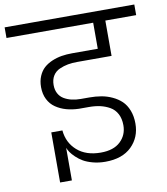

<svg xmlns="http://www.w3.org/2000/svg" viewBox="-129 -814 839 964"><g transform="rotate(-10 290.5 -332.5)"><path d="M-40 -686V-740.2H621.1V-686H463.9V-505.9H289.1Q263.2 -505.9 241.2 -502Q219.2 -498 197.8 -488.5Q176.3 -479 164.1 -459.5Q151.9 -439.9 151.9 -412.1Q151.9 -387.7 161.6 -369.4Q171.4 -351.1 188.7 -340.6Q206.1 -330.1 227.3 -325Q248.5 -319.8 273.9 -319.8H317.9Q349.6 -319.8 378.2 -314.9Q406.7 -310.1 433.6 -297.6Q460.4 -285.2 480 -266.6Q499.5 -248 511.2 -218.3Q522.9 -188.5 522.9 -150.9Q522.9 -80.6 475.6 -34.2Q428.2 12.2 341.8 12.2Q308.1 12.2 278.8 4.4Q249.5 -3.4 230.2 -14.6Q210.9 -25.9 195.3 -40.8Q179.7 -55.7 171.6 -67.6Q163.6 -79.6 159.2 -90.8V75.2H99.1V-180.2H155.8Q161.6 -116.7 206.8 -76.9Q252 -37.1 327.1 -37.1Q392.6 -37.1 427.2 -70.1Q461.9 -103 461.9 -152.8Q461.9 -186.5 449 -210.9Q436 -235.4 413.3 -248.3Q390.6 -261.2 364.7 -267.1Q338.9 -272.9 308.1 -272.9H256.8Q222.2 -273.9 192.6 -282.2Q163.1 -290.5 139.2 -306.9Q115.2 -323.2 101.6 -350.3Q87.9 -377.4 87.9 -413.1Q87.9 -443.8 98.4 -468.5Q108.9 -493.2 126.2 -508.8Q143.6 -524.4 167.7 -534.7Q191.9 -544.9 217.3 -549.1Q242.7 -553.2 271 -553.2H401.9V-686Z"/></g></svg>

Font: SVN-Poppins Light
Style: Regular
Weight: 300
Designer: Ninad Kale (Devanagari), Jonny Pinhorn (Latin)
Foundry: Indian Type Foundry
Version: Version 3.002 2017